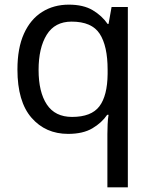

<svg xmlns="http://www.w3.org/2000/svg" viewBox="-20 -566 655 826"><path d="M442 11Q442 -7 443 -31Q444 -55 447 -72H441Q418 -38 377.5 -14Q337 10 273 10Q176 10 115.5 -59.5Q55 -129 55 -267Q55 -359 83 -421Q111 -483 161 -514.5Q211 -546 276 -546Q339 -546 379 -522Q419 -498 443 -463H447L460 -536H530V240H442ZM290 -63Q373 -63 407.5 -108.5Q442 -154 443 -248V-266Q443 -368 409 -420.5Q375 -473 288 -473Q216 -473 181 -416.5Q146 -360 146 -265Q146 -170 181.5 -116.5Q217 -63 290 -63Z"/></svg>

Font: kannada25
Style: Book
Weight: 400
Designer: Jelle Bosma - Monotype Design Team
Foundry: Monotype Imaging Inc.
Version: Version 2.003